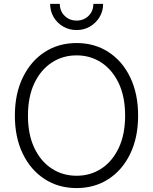

<svg xmlns="http://www.w3.org/2000/svg" viewBox="-20 -959 789 989"><path d="M374.5 9.8Q281.7 9.8 210 -36.6Q138.2 -83 97.4 -167Q56.6 -251 56.6 -363.3Q56.6 -476.1 97.7 -560.3Q138.7 -644.5 210.2 -690.9Q281.7 -737.3 374.5 -737.3Q467.3 -737.3 538.8 -690.9Q610.4 -644.5 650.9 -560.3Q691.4 -476.1 691.4 -363.3Q691.4 -251 650.9 -167Q610.4 -83 538.8 -36.6Q467.3 9.8 374.5 9.8ZM374.5 -53.7Q445.8 -53.7 502.2 -90.6Q558.6 -127.4 591.6 -197Q624.5 -266.6 624.5 -363.3Q624.5 -460.9 591.6 -530.3Q558.6 -599.6 502.2 -636.7Q445.8 -673.8 374.5 -673.8Q303.2 -673.8 246.6 -636.7Q189.9 -599.6 157 -530.3Q124 -460.9 124 -363.3Q124 -266.6 156.7 -197.3Q189.5 -127.9 246.3 -90.8Q303.2 -53.7 374.5 -53.7ZM374.5 -804.2Q336.4 -804.2 305.4 -822.3Q274.4 -840.3 256.3 -870.8Q238.3 -901.4 238.3 -939H288.1Q288.1 -901.9 313 -877.4Q337.9 -853 374.5 -853Q411.6 -853 436.3 -877.4Q460.9 -901.9 460.9 -939H511.2Q511.2 -901.4 492.9 -871.1Q474.6 -840.8 443.8 -822.5Q413.1 -804.2 374.5 -804.2Z"/></svg>

Font: Inter 20pt Light
Style: Regular
Weight: 300
Version: Version 4.001;git-66647c0bb